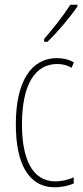

<svg xmlns="http://www.w3.org/2000/svg" viewBox="-20 -783 353 813"><path d="M308 -756V-763H278C244 -711 212 -671 167 -618V-606H181C220 -643 275 -707 308 -756ZM212 10C239 10 270 4 292 -6V-32C267 -21 240 -15 215 -15C114 -15 73 -114 73 -257C73 -427 130 -512 222 -512C244 -512 265 -507 283 -496L293 -519C272 -531 248 -537 221 -537C113 -537 47 -440 47 -256C47 -93 99 10 212 10Z"/></svg>

Font: Noto Sans Devanagari UI ExtraCondensed Thin
Style: Regular
Weight: 100
Width: 2
Designer: Jelle Bosma - Monotype Design Team
Foundry: Monotype Imaging Inc.
Version: Version 2.004